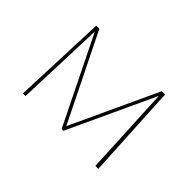

<svg xmlns="http://www.w3.org/2000/svg" viewBox="-81 -596 785 785"><g transform="rotate(45 311.0 -204.0)"><path d="M512 0 493 -386 318 -9H308L122 -387L108 0H93L109 -408H127L313 -31L488 -408H507L529 0Z"/></g></svg>

Font: Ysabeau Infant Thin
Style: Regular
Weight: 200
Designer: Christian Thalmann (Catharsis Fonts)
Version: Version 0.003